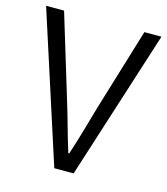

<svg xmlns="http://www.w3.org/2000/svg" viewBox="-101 -736 711 815"><g transform="rotate(15 254.5 -328.5)"><path d="M213 0 1 -657H80L190 -295Q208 -236 222 -185.5Q236 -135 254 -77H258Q277 -135 291.5 -185.5Q306 -236 323 -295L433 -657H508L298 0Z"/></g></svg>

Font: Assistant ExtraLight
Style: Regular
Weight: 400
Version: Version 3.000